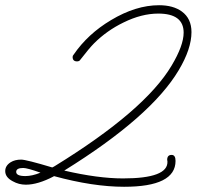

<svg xmlns="http://www.w3.org/2000/svg" viewBox="-64 -694 768 735"><path d="M411 21Q292 21 142 -20V-19Q81 13 35 13Q8 13 -15 0Q-44 -15 -44 -39Q-44 -60 -23 -73Q-7 -83 17 -83Q36 -83 136 -53L142 -56L147 -59Q491 -271 593 -443Q639 -520 639 -569Q639 -642 542 -642Q478 -642 409 -608Q345 -577 296 -528Q287 -519 274 -503.5Q261 -488 244 -466Q240 -459 231 -459Q214 -459 214 -476Q214 -481 218 -485Q272 -564 361 -617Q456 -674 545 -674Q599 -674 632 -650Q669 -623 669 -571Q669 -507 620 -425Q514 -247 182 -41Q311 -11 407 -11Q580 -11 577 -76L576 -82Q576 -101 593 -101Q608 -101 608 -78Q608 21 411 21ZM33 -20Q59 -20 91 -33Q40 -51 25 -51Q-2 -51 -2 -36Q-2 -20 33 -20Z"/></svg>

Font: Oooh Baby
Style: Regular
Weight: 400
Designer: Robert E. Leuschke
Foundry: Robert E. Leuschke
Version: Version 1.011; ttfautohint (v1.8.3)